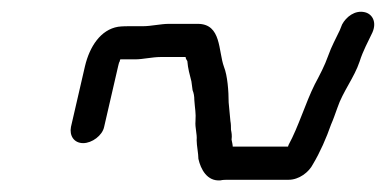

<svg xmlns="http://www.w3.org/2000/svg" viewBox="-20 -442 663 330"><path d="M159 -224 183 -328C184 -331 184 -334 186 -337C186 -338 186 -339 187 -340H213C225 -340 242 -344 256 -344H299C299 -341 301 -339 302 -337C303 -324 306 -314 309 -302L311 -287C313 -282 314 -277 314 -270C315 -255 317 -248 316 -234C315 -222 319 -212 318 -201C318 -192 321 -178 321 -169C325 -151 336 -130 359 -132C363 -133 368 -133 373 -133H476C494 -133 511 -146 518 -160C530 -180 541 -205 549 -228C553 -237 556 -246 560 -257C569 -284 589 -309 598 -336C604 -355 612 -369 620 -386C628 -404 620 -418 607 -421C590 -425 575 -413 568 -400L564 -390C557 -375 550 -363 544 -346C538 -329 530 -314 521 -297C505 -265 493 -224 476 -193L475 -190H380C380 -193 379 -197 378 -202C379 -209 378 -214 377 -219C377 -224 377 -229 376 -234C375 -245 374 -255 373 -266C373 -285 371 -312 365 -327C355 -354 361 -401 320 -401H270C257 -401 239 -397 227 -397H207C199 -397 190 -397 183 -396C153 -391 134 -362 126 -328L102 -224C99 -209 107 -196 123 -196C138 -196 156 -209 159 -224Z"/></svg>

Font: Electronic
Style: It
Weight: 400
Version: Version 1.011